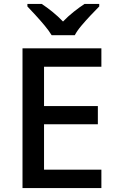

<svg xmlns="http://www.w3.org/2000/svg" viewBox="-20 -961 597 981"><path d="M498 0H95V-714H498V-620H205V-419H480V-326H205V-94H498ZM244 -781Q230 -804 208 -830.5Q186 -857 162 -883Q138 -909 120 -928V-941H193Q219 -924 247.5 -901Q276 -878 302 -851Q328 -878 357 -901Q386 -924 412 -941H487V-928Q468 -909 443.5 -883Q419 -857 396.5 -830.5Q374 -804 362 -781Z"/></svg>

Font: Noto Sans Kawi Medium
Style: Regular
Weight: 500
Designer: Fadhl Haqq
Version: Version 1.000